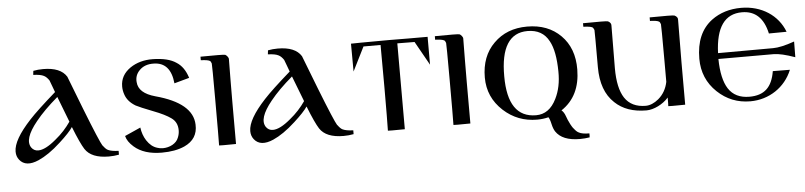

<svg xmlns="http://www.w3.org/2000/svg" viewBox="-45 -838 5212 1243"><g transform="rotate(-5 2561.0 -217.0)"><path d="M699 -23C668 -24 646 -28 631 -35C620 -40 610 -51 599 -66H598C587 -83 552 -165 494 -313L410 -530C384 -572 333 -593 258 -593C235 -593 214 -591 194 -587L191 -561C222 -560 245 -556 260 -548C272 -542 283 -531 293 -516C294 -515 299 -501 308 -476C317 -451 322 -438 322 -438C241 -367 183 -313 148 -275C72 -193 34 -127 34 -76C34 -55 40 -37 52 -22C79 12 121 17 178 -8C221 -27 270 -60 323 -109C366 -148 395 -179 411 -203C440 -129 463 -80 479 -55C506 -13 558 8 633 8C656 8 677 6 698 2C698 9 700 -3 699 -23ZM398 -239C371 -200 338 -163 297 -130C251 -91 212 -71 181 -71C162 -71 148 -79 137 -94C112 -131 129 -186 190 -261C226 -306 274 -354 334 -405Z M1058 -203C1085 -184 1098 -157 1098 -122C1098 -106 1095 -90 1088 -74C1075 -38 1031 -15 986 -15C973 -15 961 -17 950 -21C923 -29 901 -47 882 -76C866 -101 856 -130 852 -161L749 -115C755 -90 771 -67 797 -44C840 -6 900 13 977 13C1036 13 1085 4 1125 -14C1184 -41 1213 -86 1210 -149C1207 -243 1126 -311 967 -354C894 -374 857 -408 854 -456C851 -485 860 -511 881 -532C903 -555 934 -567 974 -566C1047 -565 1088 -519 1097 -427L1195 -454C1180 -502 1156 -537 1122 -558C1087 -582 1036 -594 971 -595C914 -596 864 -582 823 -554C780 -524 758 -485 758 -436C758 -419 761 -401 767 -384C777 -353 799 -327 834 -306C851 -297 888 -281 945 -259C995 -240 1033 -221 1058 -203Z M1462 -553C1462 -564 1449 -578 1441 -582C1433 -585 1379 -585 1280 -584C1280 -569 1280 -561 1280 -561C1309 -560 1328 -557 1337 -552C1342 -550 1346 -544 1349 -534C1350 -531 1351 -453 1351 -300C1351 -133 1351 -33 1350 -1C1350 0 1387 0 1460 -1V-277C1460 -366 1461 -458 1462 -554V-553Z M2224 -23C2193 -24 2171 -28 2156 -35C2145 -40 2135 -51 2124 -66H2123C2112 -83 2077 -165 2019 -313L1935 -530C1909 -572 1858 -593 1783 -593C1760 -593 1739 -591 1719 -587L1716 -561C1747 -560 1770 -556 1785 -548C1797 -542 1808 -531 1818 -516C1819 -515 1824 -501 1833 -476C1842 -451 1847 -438 1847 -438C1766 -367 1708 -313 1673 -275C1597 -193 1559 -127 1559 -76C1559 -55 1565 -37 1577 -22C1604 12 1646 17 1703 -8C1746 -27 1795 -60 1848 -109C1891 -148 1920 -179 1936 -203C1965 -129 1988 -80 2004 -55C2031 -13 2083 8 2158 8C2181 8 2202 6 2223 2C2223 9 2225 -3 2224 -23ZM1923 -239C1896 -200 1863 -163 1822 -130C1776 -91 1737 -71 1706 -71C1687 -71 1673 -79 1662 -94C1637 -131 1654 -186 1715 -261C1751 -306 1799 -354 1859 -405Z M2756 -584C2673 -584 2590 -584 2507 -585C2341 -584 2258 -584 2258 -583L2259 -402L2337 -558H2448L2449 -279C2449 -137 2448 -44 2447 -1C2447 0 2484 0 2557 -1V-559C2612 -558 2649 -558 2669 -558L2756 -403Z M2985 -553C2985 -564 2972 -578 2964 -582C2956 -585 2902 -585 2803 -584C2803 -569 2803 -561 2803 -561C2832 -560 2851 -557 2860 -552C2865 -550 2869 -544 2872 -534C2873 -531 2874 -453 2874 -300C2874 -133 2874 -33 2873 -1C2873 0 2910 0 2983 -1V-277C2983 -366 2984 -458 2985 -554V-553Z M3580 -286C3581 -219 3569 -161 3544 -111C3513 -48 3469 -17 3412 -17C3289 -17 3228 -107 3228 -286C3227 -472 3286 -565 3403 -565C3468 -565 3514 -539 3542 -486C3567 -441 3579 -374 3580 -286ZM3578 -34C3661 -89 3702 -174 3703 -289C3704 -382 3676 -456 3621 -511C3566 -566 3494 -594 3403 -594C3314 -594 3242 -566 3186 -510C3130 -455 3102 -381 3102 -289C3102 -203 3134 -131 3198 -72C3259 -16 3332 12 3416 12C3441 12 3466 9 3490 3C3495 10 3501 25 3506 48C3511 71 3518 87 3525 98C3553 140 3605 161 3681 161C3703 161 3724 159 3743 156C3743 163 3746 151 3745 130C3714 130 3691 126 3677 118C3666 113 3656 103 3645 88H3644C3632 71 3622 52 3613 31C3613 31 3610 22 3603 5C3597 -12 3589 -25 3578 -34Z M4381 -553C4382 -565 4375 -575 4360 -582C4353 -585 4299 -585 4199 -584C4199 -569 4199 -561 4199 -561C4229 -560 4248 -557 4256 -552C4261 -550 4265 -544 4268 -534C4269 -531 4270 -453 4270 -300V-159C4261 -115 4241 -79 4208 -51C4180 -28 4152 -16 4124 -16C4063 -16 4017 -38 3988 -82C3960 -125 3946 -189 3946 -276C3946 -331 3947 -424 3948 -553C3949 -565 3942 -575 3928 -582C3920 -585 3866 -585 3766 -584C3766 -569 3766 -561 3766 -561C3796 -560 3815 -557 3824 -552C3828 -550 3832 -544 3836 -534C3837 -531 3837 -451 3837 -292C3837 -189 3865 -111 3922 -58C3972 -10 4040 14 4127 14C4174 14 4235 -16 4270 -57C4270 -26 4270 -7 4269 -1C4269 0 4306 0 4379 -1V-277C4379 -340 4380 -432 4381 -553Z M5117 -347C5058 -326 5011 -316 4978 -316L4620 -315C4626 -482 4685 -565 4797 -565C4883 -565 4937 -514 4959 -413L5074 -414C5033 -523 4927 -594 4794 -594C4719 -594 4655 -574 4602 -535C4531 -482 4496 -400 4496 -289C4496 -202 4527 -129 4588 -71C4648 -14 4719 14 4802 14C4923 14 5029 -56 5074 -167L4963 -168C4946 -64 4895 -16 4798 -16C4737 -16 4691 -38 4662 -83C4635 -125 4620 -190 4619 -277H4977C5011 -277 5057 -266 5116 -245L5117 -347Z"/></g></svg>

Font: GFS Nicefore
Style: Regular
Weight: 400
Designer: George Matthiopoulos
Foundry: George Matthiopoulos
Version: Version 1.0